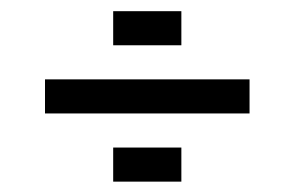

<svg xmlns="http://www.w3.org/2000/svg" viewBox="-20 -458 540 352"><path d="M62.5 -312.5H437.5V-250H62.5ZM187.5 -437.5H312.5V-375H187.5ZM187.5 -187.5H312.5V-125H187.5Z"/></svg>

Font: NeoDunggeunmo Pro
Style: Regular
Weight: 400
Version: Version 1.020